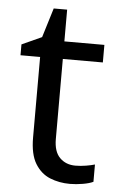

<svg xmlns="http://www.w3.org/2000/svg" viewBox="-50 -695 461 741"><g transform="rotate(5 180.5 -324.5)"><path d="M264 -62Q284 -62 305 -65.5Q326 -69 339 -73V-6Q325 1 299 5.5Q273 10 249 10Q207 10 171.5 -4.5Q136 -19 114 -55Q92 -91 92 -156V-468H16V-510L93 -545L128 -659H180V-536H335V-468H180V-158Q180 -109 203.5 -85.5Q227 -62 264 -62Z"/></g></svg>

Font: Noto Sans Meroitic
Style: Regular
Weight: 400
Designer: Monotype Design Team
Foundry: Monotype Imaging Inc.
Version: Version 2.002; ttfautohint (v1.8.4.7-5d5b)